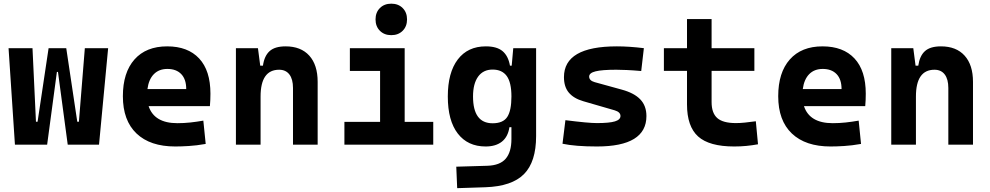

<svg xmlns="http://www.w3.org/2000/svg" viewBox="-20 -776 5313 1030"><path d="M343.3 0 291 -390.1H285.2L232.9 0H60.1L25.9 -517.6H154.3L172.9 -123H181.6L240.7 -517.6H335.4L394.5 -123H403.3L435.1 -517.6H560.1L511.2 0Z M919.9 9.8Q785.6 9.8 712.4 -59.8Q639.2 -129.4 639.2 -259.8Q639.2 -386.7 701.4 -457Q763.7 -527.3 877 -527.3Q987.8 -527.3 1048.3 -462.4Q1108.9 -397.5 1108.9 -273.4Q1108.9 -238.3 1106 -206.5H777.3Q807.6 -115.2 931.6 -115.2Q966.8 -115.2 1001 -118.9Q1035.2 -122.6 1070.8 -128.9L1083.5 -3.9Q1033.7 4.9 992.7 7.3Q951.7 9.8 919.9 9.8ZM771 -298.3H979Q979 -350.6 952.4 -378.4Q925.8 -406.2 877.9 -406.2Q833 -406.2 805.4 -378.2Q777.8 -350.1 771 -298.3Z M1551.8 0V-304.2Q1551.8 -351.1 1532.5 -376.5Q1513.2 -401.9 1477.5 -401.9Q1377.9 -401.9 1377.9 -258.3V0H1245.6V-517.6H1363.8L1376 -423.8H1390.6Q1397.9 -476.1 1426.3 -501.7Q1454.6 -527.3 1512.2 -527.3Q1594.2 -527.3 1639.2 -477.5Q1684.1 -427.7 1684.1 -336.9V0Z M1827.6 0V-122.1H2019V-395.5H1856.9V-517.6H2150.9V-122.1H2304.2V0ZM2079.1 -587.4Q2041.5 -587.4 2018.1 -610.8Q1994.6 -634.3 1994.6 -671.9Q1994.6 -709.5 2018.1 -732.9Q2041.5 -756.3 2079.1 -756.3Q2116.7 -756.3 2140.1 -732.9Q2163.6 -709.5 2163.6 -671.9Q2163.6 -634.3 2140.1 -610.8Q2116.7 -587.4 2079.1 -587.4Z M2432.6 233.4 2427.7 118.2 2593.8 113.3Q2662.1 111.3 2692.9 75.4Q2723.6 39.6 2723.6 -30.3V-93.8H2712.9Q2705.1 -42 2672.4 -16.1Q2639.6 9.8 2585.4 9.8Q2489.3 9.8 2435.8 -59.6Q2382.3 -128.9 2382.3 -258.3Q2382.3 -386.7 2435.8 -457Q2489.3 -527.3 2586.4 -527.3Q2645.5 -527.3 2676 -501.7Q2706.5 -476.1 2715.8 -423.8H2725.1L2733.4 -517.6H2856V-45.9Q2856 92.3 2791 158Q2726.1 223.6 2584 228.5ZM2723.6 -258.3Q2723.6 -333.5 2698.5 -368.2Q2673.3 -402.8 2622.6 -402.8Q2572.3 -402.8 2544.9 -365Q2517.6 -327.1 2517.6 -258.3Q2517.6 -114.7 2622.6 -114.7Q2679.2 -114.7 2701.4 -148.9Q2723.6 -183.1 2723.6 -258.3Z M3182.6 9.8Q3066.4 9.8 2997.6 -4.9L3013.2 -131.3Q3074.7 -123.5 3116.7 -119.6Q3158.7 -115.7 3182.6 -115.7Q3249 -115.7 3278.8 -124.8Q3308.6 -133.8 3308.6 -153.8Q3308.6 -174.8 3277.8 -184.1L3109.4 -232.9Q3057.6 -248 3031.5 -279.1Q3005.4 -310.1 3005.4 -362.3Q3005.4 -527.3 3289.1 -527.3Q3322.3 -527.3 3358.2 -524.9Q3394 -522.5 3434.1 -517.6L3419.9 -395Q3375.5 -398.9 3342.3 -400.4Q3309.1 -401.9 3286.1 -401.9Q3209.5 -401.9 3175 -393.3Q3140.6 -384.8 3140.6 -365.2Q3140.6 -343.8 3169.9 -335.4L3314.9 -295.4Q3381.8 -277.3 3414.8 -242.9Q3447.8 -208.5 3447.8 -153.3Q3447.8 9.8 3182.6 9.8Z M3918.5 9.8Q3784.7 9.8 3725.1 -43.9Q3665.5 -97.7 3665.5 -215.8V-396H3541.5V-517.6H3665.5V-673.8H3797.4V-517.6H4026.9V-396H3797.4V-228.5Q3797.4 -169.4 3827.9 -142.6Q3858.4 -115.7 3928.2 -115.7Q3950.7 -115.7 3976.3 -118.4Q4002 -121.1 4034.7 -125.5L4046.4 -2Q4014.2 3.9 3983.6 6.8Q3953.1 9.8 3918.5 9.8Z M4435.5 9.8Q4301.3 9.8 4228 -59.8Q4154.8 -129.4 4154.8 -259.8Q4154.8 -386.7 4217 -457Q4279.3 -527.3 4392.6 -527.3Q4503.4 -527.3 4564 -462.4Q4624.5 -397.5 4624.5 -273.4Q4624.5 -238.3 4621.6 -206.5H4293Q4323.2 -115.2 4447.3 -115.2Q4482.4 -115.2 4516.6 -118.9Q4550.8 -122.6 4586.4 -128.9L4599.1 -3.9Q4549.3 4.9 4508.3 7.3Q4467.3 9.8 4435.5 9.8ZM4286.6 -298.3H4494.6Q4494.6 -350.6 4468 -378.4Q4441.4 -406.2 4393.6 -406.2Q4348.6 -406.2 4321 -378.2Q4293.5 -350.1 4286.6 -298.3Z M5067.4 0V-304.2Q5067.4 -351.1 5048.1 -376.5Q5028.8 -401.9 4993.2 -401.9Q4893.6 -401.9 4893.6 -258.3V0H4761.2V-517.6H4879.4L4891.6 -423.8H4906.2Q4913.6 -476.1 4941.9 -501.7Q4970.2 -527.3 5027.8 -527.3Q5109.9 -527.3 5154.8 -477.5Q5199.7 -427.7 5199.7 -336.9V0Z"/></svg>

Font: Cascadia Mono
Style: Bold
Weight: 700
Monospace: yes
Designer: Aaron Bell
Foundry: Saja Typeworks
Version: Version 2404.023; ttfautohint (v1.8.4)